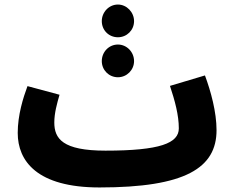

<svg xmlns="http://www.w3.org/2000/svg" viewBox="-20 -804 1023 845"><path d="M499 -640C538 -640 570 -671 570 -711C570 -750 538 -784 499 -784C459 -784 428 -750 428 -711C428 -671 459 -640 499 -640ZM499 -464C538 -464 570 -496 570 -535C570 -575 538 -608 499 -608C459 -608 428 -575 428 -535C428 -496 459 -464 499 -464ZM418 21C796 21 933 -65 933 -231C933 -311 908 -402 882 -472L728 -426C750 -360 767 -297 767 -239C767 -174 685 -141 444 -141C255 -141 219 -194 219 -265C219 -306 231 -349 242 -387L101 -425C82 -374 58 -298 58 -219C58 -96 142 21 418 21Z"/></svg>

Font: Noto Sans Arabic ExtCond Blk
Style: Regular
Weight: 900
Width: 2
Designer: Monotype Design Team, Nadine Chahine, Nizar Qandah and Khaled Hosny
Foundry: Monotype Imaging Inc.
Version: Version 2.012